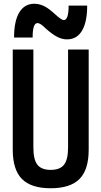

<svg xmlns="http://www.w3.org/2000/svg" viewBox="-20 -994 540 1024"><path d="M250 10Q146 10 97 -39.5Q48 -89 48 -195V-730H158V-207Q158 -143 179.5 -115.5Q201 -88 250 -88Q300 -88 321.5 -115.5Q343 -143 343 -207V-730H453V-195Q453 -89 404 -39.5Q355 10 250 10ZM337 -784Q312 -784 286 -797Q260 -810 224 -842Q208 -858 197.5 -864.5Q187 -871 180 -871Q167 -871 160.5 -852Q154 -833 154 -794H55Q55 -882 83 -928Q111 -974 163 -974Q189 -974 215 -961.5Q241 -949 276 -916Q293 -901 303.5 -894Q314 -887 320 -887Q333 -887 339.5 -906Q346 -925 346 -964H445Q445 -877 417.5 -830.5Q390 -784 337 -784Z"/></svg>

Font: M PLUS 1 Code Medium
Style: Regular
Weight: 500
Designer: Coji Morishita
Foundry: UNDERFOREST DESIGN
Version: Version 1.002